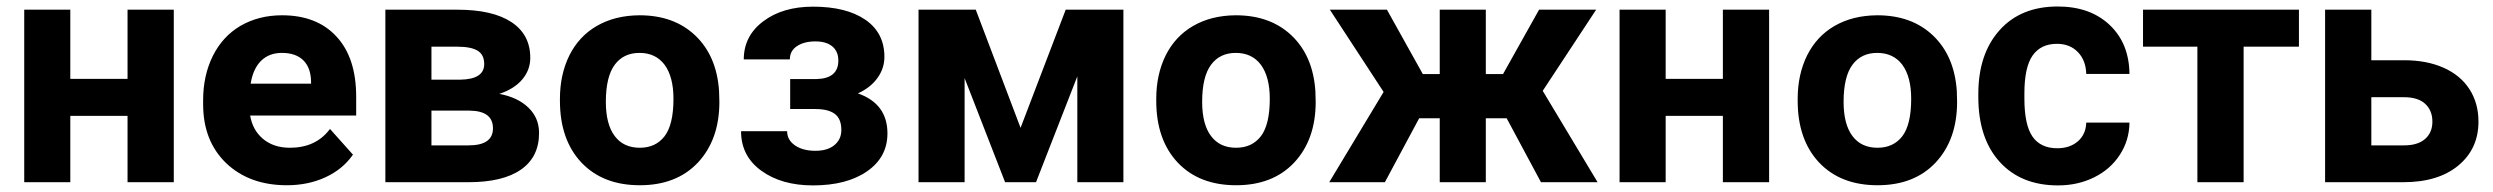

<svg xmlns="http://www.w3.org/2000/svg" viewBox="-20 -558 7635 588"><path d="M512.2 0H370.6V-203.1H195.3V0H54.2V-528.3H195.3V-316.4H370.6V-528.3H512.2Z M843.3 -396Q803.7 -396 778.8 -371.1Q754.9 -346.7 747.6 -301.8H932.6V-309.1Q931.6 -351.1 908.7 -373.5Q885.7 -396 843.3 -396ZM858.4 9.3Q743.7 9.3 672.4 -58.6Q602.1 -126.5 602.1 -238.8V-251.5Q602.1 -326.7 631.8 -386.7Q661.6 -446.3 715.8 -478.5Q772 -511.2 843.8 -511.2Q950.7 -511.2 1010.7 -445.8Q1070.8 -380.9 1070.8 -261.7V-207.5V-204.1H1067.4H746.1Q753.4 -160.2 784.7 -133.3Q817.4 -105.5 867.7 -105.5Q945.8 -105.5 988.3 -160.2L990.7 -163.1L993.2 -160.2L1059.1 -86.4L1061 -84.5L1059.6 -82.5Q1028.8 -39.1 976.6 -15.1Q950.2 -2.9 920.7 3.2Q891.1 9.3 858.4 9.3Z M1301.3 -314H1388.7Q1462.9 -314.9 1462.9 -361.8Q1462.9 -390.6 1442.6 -402.8Q1422.4 -415 1380.9 -415H1301.3ZM1301.3 -219.2V-112.8H1415Q1489.7 -112.8 1489.7 -165Q1489.7 -218.3 1418.5 -219.2ZM1160.2 0V-528.3H1380.9Q1488.8 -528.3 1546.4 -490.2Q1604 -452.1 1604 -380.9Q1604 -344.2 1579.8 -315.2Q1555.7 -286.1 1509.3 -270.5Q1565.9 -259.8 1598.4 -228.3Q1630.9 -196.8 1630.9 -150.9Q1630.9 -77.1 1575.4 -38.6Q1520 0 1414.6 0Z M1862.8 -359.9Q1835.4 -323.2 1835.4 -246.1Q1835.4 -177.2 1862.8 -141.1Q1889.6 -105.5 1939.5 -105.5Q1987.8 -105.5 2015.1 -140.6Q2042.5 -176.3 2042.5 -255.4Q2042.5 -322.8 2015.1 -359.9Q1987.8 -396 1938.5 -396Q1889.6 -396 1862.8 -359.9ZM1694.8 -249.5V-255.4Q1694.8 -329.6 1723.6 -388.2Q1752.9 -446.8 1807.6 -478.5Q1863.3 -510.7 1938.5 -511.2Q2044.4 -511.2 2109.6 -449Q2174.8 -386.7 2182.1 -279.8L2183.1 -246.1Q2183.1 -130.9 2117.7 -60.5Q2052.2 9.3 1939.5 9.3Q1826.2 9.3 1760.3 -60.5Q1694.8 -130.4 1694.8 -249.5Z M2547.4 -372.6Q2547.4 -400.4 2529.1 -415.8Q2510.7 -431.2 2477.1 -431.2Q2442.4 -431.2 2420.7 -416.7Q2398.9 -402.3 2398.9 -376H2257.8Q2257.8 -447.8 2317.4 -492.7Q2377 -537.6 2469.7 -537.6Q2571.8 -537.6 2630.1 -497.6Q2688.5 -457.5 2688.5 -383.8Q2688.5 -348.6 2667.2 -319.1Q2646 -289.6 2607.4 -272Q2697.8 -240.2 2697.8 -149.4Q2697.8 -76.7 2635.5 -33.4Q2573.2 9.8 2469.7 9.8Q2373.5 9.8 2311.5 -35.2Q2249.5 -80.1 2249.5 -156.2H2390.6Q2390.6 -129.4 2414.6 -112.8Q2438.5 -96.2 2477.1 -96.2Q2514.6 -96.2 2535.6 -113.8Q2556.6 -131.3 2556.6 -159.7Q2556.6 -194.3 2536.6 -209.2Q2516.6 -224.1 2476.6 -224.1H2399.9V-315.9H2481.4Q2547.4 -317.9 2547.4 -372.6Z M3105.5 -166.5 3243.7 -528.3H3420.4V0H3279.3V-324.2L3152.8 0H3058.1L2934.1 -318.8V0H2793V-528.3H2968.3Z M3689 -359.9Q3661.6 -323.2 3661.6 -246.1Q3661.6 -177.2 3689 -141.1Q3715.8 -105.5 3765.6 -105.5Q3814 -105.5 3841.3 -140.6Q3868.7 -176.3 3868.7 -255.4Q3868.7 -322.8 3841.3 -359.9Q3814 -396 3764.6 -396Q3715.8 -396 3689 -359.9ZM3521 -249.5V-255.4Q3521 -329.6 3549.8 -388.2Q3579.1 -446.8 3633.8 -478.5Q3689.5 -510.7 3764.6 -511.2Q3870.6 -511.2 3935.8 -449Q4001 -386.7 4008.3 -279.8L4009.3 -246.1Q4009.3 -130.9 3943.8 -60.5Q3878.4 9.3 3765.6 9.3Q3652.3 9.3 3586.4 -60.5Q3521 -130.4 3521 -249.5Z M4594.2 -195.8H4530.3V0H4389.2V-195.8H4326.2L4221.2 0H4050.8L4217.3 -276.4L4052.7 -528.3H4227.5L4337.4 -331.1H4389.2V-528.3H4530.3V-331.1H4583L4693.4 -528.3H4868.2L4704.6 -279.8L4872.6 0H4699.2Z M5397.9 0H5256.3V-203.1H5081.1V0H4939.9V-528.3H5081.1V-316.4H5256.3V-528.3H5397.9Z M5653.3 -359.9Q5626 -323.2 5626 -246.1Q5626 -177.2 5653.3 -141.1Q5680.2 -105.5 5730 -105.5Q5778.3 -105.5 5805.7 -140.6Q5833 -176.3 5833 -255.4Q5833 -322.8 5805.7 -359.9Q5778.3 -396 5729 -396Q5680.2 -396 5653.3 -359.9ZM5485.4 -249.5V-255.4Q5485.4 -329.6 5514.2 -388.2Q5543.5 -446.8 5598.1 -478.5Q5653.8 -510.7 5729 -511.2Q5835 -511.2 5900.1 -449Q5965.3 -386.7 5972.7 -279.8L5973.6 -246.1Q5973.6 -130.9 5908.2 -60.5Q5842.8 9.3 5730 9.3Q5616.7 9.3 5550.8 -60.5Q5485.4 -130.4 5485.4 -249.5Z M6280.3 -104Q6319.3 -104 6343.8 -125.5Q6368.2 -147 6369.1 -182.6H6501.5Q6501 -128.9 6472.2 -84.2Q6443.4 -39.6 6393.3 -14.9Q6343.3 9.8 6282.7 9.8Q6169.4 9.8 6104 -62.3Q6038.6 -134.3 6038.6 -261.2V-270.5Q6038.6 -392.6 6103.5 -465.3Q6168.5 -538.1 6281.7 -538.1Q6380.9 -538.1 6440.7 -481.7Q6500.5 -425.3 6501.5 -331.5H6369.1Q6368.2 -372.6 6343.8 -398.2Q6319.3 -423.8 6279.3 -423.8Q6230 -423.8 6204.8 -387.9Q6179.7 -352.1 6179.7 -271.5V-256.8Q6179.7 -175.3 6204.6 -139.6Q6229.5 -104 6280.3 -104Z M7020.5 -415H6851.1V0H6709.5V-415H6543V-528.3H7020.5Z M7242.2 -260.3V-112.8H7342.3Q7384.3 -112.8 7406.7 -132.3Q7429.2 -151.9 7429.2 -185.5Q7429.2 -219.7 7407.2 -240Q7385.3 -260.3 7342.3 -260.3ZM7242.2 -373.5H7343.3Q7411.6 -373.5 7463.4 -350.6Q7515.1 -327.6 7542.7 -284.9Q7570.3 -242.2 7570.3 -185.5Q7570.3 -102.1 7508.5 -51Q7446.8 0 7340.3 0H7100.6V-528.3H7242.2Z"/></svg>

Font: MAUL Bold
Style: Bold
Weight: 700
Designer: MAUL
Version: Version 1.0; 2020; ttfautohint (v1.8.3)